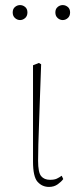

<svg xmlns="http://www.w3.org/2000/svg" viewBox="-20 -723 297 756"><path d="M59 -644Q48 -644 39 -652Q30 -660 30 -674Q30 -688 39 -695.5Q48 -703 59 -703Q70 -703 79 -695.5Q88 -688 88 -674Q88 -660 79 -652Q70 -644 59 -644ZM227 -644Q216 -644 207 -652Q198 -660 198 -674Q198 -688 207 -695.5Q216 -703 227 -703Q238 -703 247 -695.5Q256 -688 256 -674Q256 -660 247 -652Q238 -644 227 -644ZM173 13Q146 13 128 -7Q110 -27 110 -87V-466L133 -475L142 -470Q139 -389 137 -330.5Q135 -272 133.5 -229.5Q132 -187 131 -154Q130 -121 130 -90Q130 -44 142 -29.5Q154 -15 177 -15Q194 -15 203.5 -19.5Q213 -24 223 -31L229 -18Q222 -8 207.5 2.5Q193 13 173 13Z"/></svg>

Font: Source Serif Pro ExtraLight
Style: Regular
Weight: 200
Designer: Frank Grießhammer
Foundry: Adobe Systems Incorporated
Version: Version 3.001;hotconv 1.0.111;makeotfexe 2.5.65597